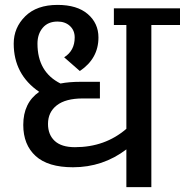

<svg xmlns="http://www.w3.org/2000/svg" viewBox="-20 -764 755 784"><path d="M133 -586Q133 -625 154.5 -650.5Q176 -676 215 -676Q246 -676 265.5 -658Q285 -640 285 -611Q285 -557 242 -530L306 -474Q382 -525 382 -611Q382 -669 338.5 -706.5Q295 -744 215 -744Q130 -744 83 -697.5Q36 -651 36 -586Q36 -460 140 -389Q75 -344 75 -254Q75 -173 125.5 -127Q176 -81 278 -81Q400 -81 496 -154V0H598V-662H715V-730H445V-662H496V-238Q409 -163 286 -163Q231 -163 203.5 -188.5Q176 -214 176 -258Q176 -306 212 -334Q248 -362 318 -362H388V-430H311Q262 -430 227 -423Q133 -470 133 -586Z"/></svg>

Font: Glegoo
Style: Bold
Weight: 700
Version: Version 2.0.1; ttfautohint (v0.9) -r 48 -G 60